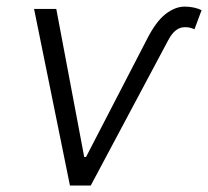

<svg xmlns="http://www.w3.org/2000/svg" viewBox="-20 -573 643 593"><path d="M85.2 -545.5H153.8L240.1 -88.1H245.7L431.8 -447.8Q460.9 -506 490.9 -529.3Q521 -552.6 550.1 -552.6Q565.7 -552.6 579.4 -549.5Q593 -546.5 602.6 -541.5L580.6 -482.6Q579.9 -483 578.5 -483.7Q574.9 -485.1 567.8 -487.2Q560.7 -489.3 549.4 -489Q520.2 -488.3 499.6 -448.9L260.3 0H196Z"/></svg>

Font: Inter Light  BETA
Style: Italic
Weight: 300
Italic angle: 9.39999°
Designer: Rasmus Andersson
Foundry: rsms
Version: Version 3.011;git-f93a4a705